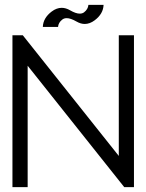

<svg xmlns="http://www.w3.org/2000/svg" viewBox="-20 -770 602 790"><path d="M468.8 -128.4V-625H531.2V0H491.2L93.8 -499.5V0H31.2V-625H73.7ZM218.8 -659.2H156.2Q157.7 -696.3 192.9 -722.7Q212.9 -737.8 233.9 -737.8Q251 -737.8 268.6 -727.5Q292 -713.9 308.1 -713.9Q318.4 -713.9 325.7 -719.2Q342.3 -731.9 343.8 -750H406.2Q404.8 -712.9 369.6 -686.5Q349.6 -671.4 328.6 -671.4Q312 -671.4 294.4 -681.6Q270.5 -695.3 254.4 -695.3Q244.1 -695.3 236.8 -689.9Q220.2 -677.2 218.8 -659.2Z"/></svg>

Font: Juliett
Style: Regular
Weight: 400
Designer: GGBotNet
Foundry: GGBotNet
Version: 0.60